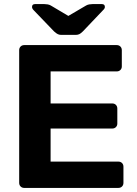

<svg xmlns="http://www.w3.org/2000/svg" viewBox="-20 -921 670 941"><path d="M99 0Q88 0 81 -7Q74 -14 74 -25V-675Q74 -686 81 -693Q88 -700 99 -700H552Q563 -700 570 -693Q577 -686 577 -675V-595Q577 -585 570 -578Q563 -571 552 -571H228V-414H530Q541 -414 548 -407Q555 -400 555 -389V-315Q555 -305 548 -298Q541 -291 530 -291H228V-129H560Q571 -129 578 -122Q585 -115 585 -104V-25Q585 -14 578 -7Q571 0 560 0ZM280 -750Q271 -750 263.5 -753.5Q256 -757 245 -767L145 -871Q137 -879 137 -887Q137 -901 152 -901H197Q205 -901 213.5 -899.5Q222 -898 229 -894L315 -843L402 -894Q409 -898 417.5 -899.5Q426 -901 434 -901H479Q494 -901 494 -887Q494 -879 485 -871L386 -767Q376 -757 368.5 -753.5Q361 -750 351 -750Z"/></svg>

Font: Rubik SemiBold
Style: Regular
Weight: 600
Designer: Hubert and Fischer
Foundry: Hubert and Fischer
Version: Version 2.300;gftools[0.9.30]